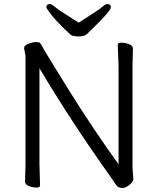

<svg xmlns="http://www.w3.org/2000/svg" viewBox="-20 -916 778 949"><path d="M178 1Q178 11 160 11Q142 11 123 3.5Q104 -4 104 -17L106 -106V-641L99 -678Q99 -692 121.5 -700Q144 -708 154.5 -708Q165 -708 171 -707Q177 -706 182 -698Q207 -652 324.5 -464Q442 -276 566 -104V-589L562 -695Q562 -705 581 -705Q600 -705 618.5 -697.5Q637 -690 637 -677L635 -588V-87L639 -32Q639 -22 630 -12Q607 13 585.5 13Q564 13 554.5 -1Q545 -15 520 -51Q328 -321 175 -579V-105ZM328 -745Q258 -811 233.5 -843Q209 -875 209 -880Q209 -896 227 -896Q235 -896 250 -883Q265 -870 299.5 -848.5Q334 -827 369 -804Q404 -827 438 -848.5Q472 -870 487 -883Q502 -896 510 -896Q528 -896 528 -879.5Q528 -863 442 -779Q422 -760 410 -748Q398 -736 368.5 -736Q339 -736 328 -745Z"/></svg>

Font: LXGW WenKai TC
Style: Regular
Weight: 400
Designer: LXGW / Fontworks Inc.
Foundry: LXGW / Fontworks Inc.
Version: Version 1.330